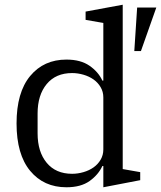

<svg xmlns="http://www.w3.org/2000/svg" viewBox="-20 -780 681 812"><path d="M261 12Q165 12 107.5 -57.5Q50 -127 50 -258Q50 -389 107.5 -458.5Q165 -528 261 -528Q321 -528 358.5 -502Q396 -476 413 -439H417V-683L342 -696V-731L499 -760V-65L573 -52V-18L417 12V-78H413Q396 -41 359 -14.5Q322 12 261 12ZM285 -45Q309 -45 333 -52Q357 -59 375.5 -72Q394 -85 405.5 -104.5Q417 -124 417 -148V-368Q417 -392 405.5 -411.5Q394 -431 375.5 -444Q357 -457 333 -464Q309 -471 285 -471Q216 -471 177.5 -424.5Q139 -378 139 -300V-216Q139 -138 177.5 -91.5Q216 -45 285 -45ZM560 -748H641L576 -564H548Z"/></svg>

Font: IBM Plex Serif
Style: Regular
Weight: 400
Designer: Mike Abbink, Paul van der Laan, Pieter van Rosmalen
Foundry: Bold Monday
Version: Version 3.001